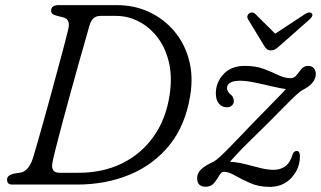

<svg xmlns="http://www.w3.org/2000/svg" viewBox="-20 -720 1252 749"><path d="M7.5 -19Q7.5 -36.5 34 -42.5L62 -47Q74.5 -49.5 86.5 -61.8Q98.5 -74 108.5 -103Q112.5 -115.5 123.2 -153Q134 -190.5 148.8 -243Q163.5 -295.5 179.2 -353.2Q195 -411 209.2 -464Q223.5 -517 233.8 -556Q244 -595 247 -609Q255 -645 226 -652.5L203.5 -658Q189.5 -661.5 184.5 -666Q179.5 -670.5 179.5 -679Q179.5 -700 209.5 -700H436Q504.5 -700 561.8 -673.2Q619 -646.5 659.5 -598.8Q700 -551 717.2 -486.8Q734.5 -422.5 722 -347Q703.5 -231.5 641.5 -154.5Q579.5 -77.5 486.2 -38.8Q393 0 280 0H29Q16.5 0 12 -5.2Q7.5 -10.5 7.5 -19ZM287 -46Q381 -46 455.8 -82.5Q530.5 -119 578.8 -186.8Q627 -254.5 641.5 -348Q652.5 -419.5 639 -476.8Q625.5 -534 594.2 -574.5Q563 -615 520.8 -636.5Q478.5 -658 432.5 -658H371.5Q341 -658 330 -623.5Q326.5 -611 314.8 -570.2Q303 -529.5 287 -472.5Q271 -415.5 253.8 -352.8Q236.5 -290 221.2 -232.8Q206 -175.5 195.8 -134.8Q185.5 -94 184 -81.5Q179 -46 212.5 -46ZM1150 -110.5Q1150 -62.5 1117.2 -26.8Q1084.5 9 1032 9Q989.5 9 956 -5.8Q922.5 -20.5 897 -35.2Q871.5 -50 853 -50Q843.5 -50 835.2 -35.2Q827 -20.5 815 -6Q803 8.5 782.5 8.5Q749 8.5 749 -25.5Q749 -45.5 766 -60.8Q783 -76 814 -89.5Q823 -95 837.5 -108Q852 -121 881 -150.5Q910 -180 962 -235Q1016.5 -291.5 1048.2 -323.2Q1080 -355 1095 -372.5Q1072 -375.5 1039 -383.5Q1006 -391.5 973.2 -398.2Q940.5 -405 917.5 -405Q865.5 -405 865.5 -375.5Q865.5 -371 868.8 -364.2Q872 -357.5 880 -351Q886.5 -346.5 889.2 -339.5Q892 -332.5 892 -326Q892 -314.5 884.2 -308Q876.5 -301.5 865.5 -301.5Q846 -301.5 834 -315.8Q822 -330 822 -356Q822 -398.5 852 -430.8Q882 -463 935 -463Q978 -463 1009.5 -451Q1041 -439 1065.8 -427Q1090.5 -415 1113.5 -415Q1128 -415 1137 -427Q1146 -439 1156 -451Q1166 -463 1182.5 -463Q1196.5 -463 1204.2 -454Q1212 -445 1212 -430.5Q1211 -394.5 1161.5 -369.5Q1146.5 -361.5 1113 -328Q1079.5 -294.5 1015 -229.5Q973.5 -189 947.5 -163.2Q921.5 -137.5 905.5 -120.2Q889.5 -103 877 -89Q905.5 -87.5 935.8 -79.8Q966 -72 994.8 -64.8Q1023.5 -57.5 1048 -57.5Q1073.5 -57.5 1092.8 -71.2Q1112 -85 1122 -119Q1126.5 -131 1138 -131Q1150 -131 1150 -110.5ZM1073 -543Q1063 -533.5 1054.8 -528.5Q1046.5 -523.5 1037 -523.5Q1027 -523.5 1021 -528.5Q1015 -533.5 1009.5 -543L947.5 -645Q943.5 -652 945.5 -658.5Q947.5 -665 952 -668Q964.5 -676 976 -665.5L1053.5 -588.5L1170.5 -665.5Q1187.5 -676 1196 -668Q1204 -659.5 1188.5 -645Z"/></svg>

Font: Fraunces 9pt S100 Light
Style: Italic
Weight: 300
Italic angle: -16°
Version: Version 1.000; ttfautohint (v1.8.3)